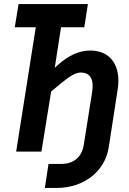

<svg xmlns="http://www.w3.org/2000/svg" viewBox="-20 -750 640 950"><path d="M202 180H260C394 180 499 99 518 -21L562 -306C581 -424 527 -500 427 -500C373 -500 321 -477 268 -430L251 -415L282 -615H397L415 -730H72L53 -615H157L60 0H185L233 -297L281 -337C321 -369 351 -391 379 -391C426 -391 446 -359 436 -295L394 -30C384 27 344 61 285 61H220Z"/></svg>

Font: JetBrains Mono
Style: Bold Italic
Weight: 558
Italic angle: -9°
Monospace: yes
Designer: Philipp Nurullin, Konstantin Bulenkov
Foundry: JetBrains
Version: Version 2.305